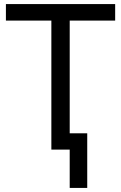

<svg xmlns="http://www.w3.org/2000/svg" viewBox="-20 -734 596 942"><path d="M322 188V0H232V-633H9V-714H545V-633H322V-80H408V188Z"/></svg>

Font: Noto Sans IKEA
Style: Regular
Weight: 400
Designer: Monotype Design Team
Foundry: Monotype Imaging Inc.
Version: Version 2.001